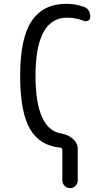

<svg xmlns="http://www.w3.org/2000/svg" viewBox="-20 -760 540 1000"><path d="M293 8.8Q187.5 -1 136.2 -88.4Q85 -175.8 85 -365.2Q85 -562.5 145.5 -651.4Q206.1 -740.2 325.2 -740.2Q372.1 -740.2 416 -724.6Q450.2 -712.9 450.2 -671.9Q450.2 -659.2 439.5 -652.8Q428.7 -646.5 417 -651.4Q374 -668 330.1 -668Q165 -668 165 -365.2Q165 -85.9 299.8 -64.5Q335 -58.6 359.9 -36.6Q384.8 -14.6 384.8 15.6V179.7Q384.8 195.3 373.5 207.5Q362.3 219.7 345.2 219.7Q328.1 219.7 316.4 208Q304.7 196.3 304.7 179.7V21.5Q304.7 10.7 293 8.8Z"/></svg>

Font: Rounded-X Mgen+ 2m regular
Style: Regular
Weight: 400
Designer: [Source Han Sans]
Ryoko NISHIZUKA  (kana & ideographs); Paul D. Hunt (Latin, Greek & Cyrillic); Wenlong ZHANG  (bopomofo
Version: Version 1.059.20150602